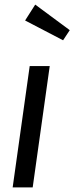

<svg xmlns="http://www.w3.org/2000/svg" viewBox="-20 -814 323 834"><path d="M196 -527 122 0H35L109 -527ZM133 -794 283 -683 254 -639 89 -725Z"/></svg>

Font: Fira Sans Extra Condensed
Style: Italic
Weight: 400
Width: 3
Italic angle: -8°
Designer: Carrois Corporate & Edenspiekermann AG
Foundry: Carrois Corporate GbR & Edenspiekermann AG
Version: Version 4.203